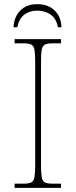

<svg xmlns="http://www.w3.org/2000/svg" viewBox="-20 -902 365 922"><path d="M50 0V-20H93Q118 -20 130 -26Q142 -32 145.5 -51Q149 -70 149 -108V-606Q149 -645 145.5 -663.5Q142 -682 130 -688Q118 -694 93 -694H50V-714H273V-694H233Q208 -694 196 -688Q184 -682 180.5 -663.5Q177 -645 177 -606V-108Q177 -70 180.5 -51Q184 -32 196 -26Q208 -20 233 -20H273V0ZM45 -771Q47 -820 77 -851Q107 -882 159 -882Q212 -882 243 -851Q274 -820 275 -771H258Q251 -812 223.5 -831.5Q196 -851 159 -851Q122 -851 96.5 -831.5Q71 -812 63 -771Z"/></svg>

Font: Noto Serif Thin
Style: Regular
Weight: 100
Designer: Monotype Design Team
Foundry: Monotype Imaging Inc.
Version: Version 2.015